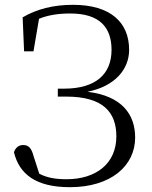

<svg xmlns="http://www.w3.org/2000/svg" viewBox="-20 -762 629 797"><path d="M270 15C441 15 541 -74 541 -191C541 -287 486 -364 343 -381C458 -404 516 -475 516 -555C516 -669 439 -742 283 -742C201 -742 132 -724 74 -690L80 -549H119L142 -684C181 -700 224 -706 272 -706C395 -706 443 -647 443 -555C443 -454 377 -394 246 -394H220V-361H255C407 -361 463 -297 463 -196C463 -84 380 -18 256 -18C211 -18 175 -24 143 -41L120 -112C111 -146 100 -160 76 -160C58 -160 44 -149 38 -130C60 -39 129 15 270 15Z"/></svg>

Font: Noto Serif TC Light
Style: Regular
Weight: 300
Designer: Ryoko NISHIZUKA 西塚涼子 (kana & ideographs); Frank Grießhammer (Latin, Greek & Cyrillic); Wenlong ZHANG 张文龙 (bopomofo); San
Foundry: Adobe
Version: Version 2.001;hotconv 1.1.0;makeotfexe 2.6.0